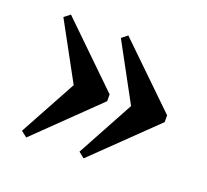

<svg xmlns="http://www.w3.org/2000/svg" viewBox="-83 -545 676 626"><g transform="rotate(20 255.0 -232.0)"><path d="M173 -191.5 43.5 -429 64 -445 271.5 -243.5V-220L64 -18.5L43.5 -34.5L173 -272ZM372 -191.5 243 -429 263 -445 471 -243.5V-220L263 -18.5L243 -34.5L372 -272Z"/></g></svg>

Font: Newsreader 36pt SemiBold
Style: Regular
Weight: 600
Designer: Hugues Gentile
Foundry: Production Type
Version: Version 1.003